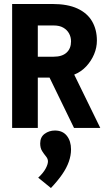

<svg xmlns="http://www.w3.org/2000/svg" viewBox="-20 -643 540 965"><path d="M41 0V-623H243Q320 -623 369.5 -600Q419 -577 443 -535.5Q467 -494 467 -439Q467 -404 453 -370.5Q439 -337 413.5 -309.5Q388 -282 353 -268L484 0H352L229 -253H170V0ZM170 -358H250Q292 -358 314.5 -378.5Q337 -399 337 -435Q337 -457 327 -475Q317 -493 298 -504Q279 -515 250 -515H170ZM236 302 172 250Q197 227 209 205Q221 183 221 168Q221 155 211 143Q201 131 191.5 116Q182 101 182 78Q182 46 204.5 29.5Q227 13 256 13Q295 13 316 39.5Q337 66 337 108Q337 138 326 169.5Q315 201 292.5 233.5Q270 266 236 302Z"/></svg>

Font: Inconsolata ExtraBold
Style: Regular
Weight: 800
Designer: Raph Levien, Cyreal, Brenton Simpson
Foundry: Raph Levien, Cyreal, Google
Version: Version 3.001